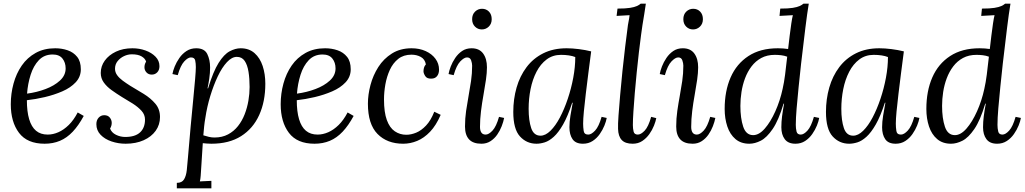

<svg xmlns="http://www.w3.org/2000/svg" viewBox="-20 -775 5603 1050"><path d="M282 -511Q318 -511 350 -500Q382 -489 402 -464Q422 -439 422 -396Q422 -355 394 -325Q366 -295 321 -275.5Q276 -256 225 -244Q174 -232 127 -227Q127 -165 139.5 -123Q152 -81 177 -60Q202 -39 241 -39Q270 -39 299.5 -52Q329 -65 356 -91.5Q383 -118 405 -160L438 -141Q410 -89 378 -55Q346 -21 308 -5Q270 11 224 11Q129 11 84 -48.5Q39 -108 39 -205Q39 -263 54 -318Q69 -373 99 -416.5Q129 -460 175 -485.5Q221 -511 282 -511ZM268 -477Q222 -477 192.5 -446Q163 -415 147.5 -366Q132 -317 128 -263Q181 -270 229 -288Q277 -306 308 -334.5Q339 -363 339 -401Q339 -433 321.5 -455Q304 -477 268 -477Z M667 11Q627 11 590 -1.5Q553 -14 530 -38Q507 -62 507 -96Q507 -118 519.5 -131.5Q532 -145 550 -145Q570 -145 580.5 -132Q591 -119 591 -103Q591 -96 589 -88Q587 -80 582 -72Q590 -50 614 -38Q638 -26 665 -26Q719 -26 746 -51Q773 -76 773 -121Q773 -148 754 -169Q735 -190 706 -208.5Q677 -227 646 -245Q617 -263 590.5 -282Q564 -301 547.5 -324Q531 -347 531 -376Q531 -413 553 -443.5Q575 -474 614 -492.5Q653 -511 704 -511Q742 -511 775.5 -499Q809 -487 830.5 -465Q852 -443 852 -413Q852 -392 840 -379.5Q828 -367 810 -367Q792 -367 781 -379Q770 -391 770 -407Q770 -415 772 -422.5Q774 -430 779 -438Q774 -455 754.5 -466.5Q735 -478 701 -478Q679 -478 658 -468Q637 -458 623 -440.5Q609 -423 609 -399Q609 -380 620.5 -364Q632 -348 651 -334Q670 -320 692 -306Q728 -285 766 -261.5Q804 -238 829.5 -208Q855 -178 855 -135Q855 -93 831.5 -60Q808 -27 765.5 -8Q723 11 667 11Z M947 255V225Q975 225 986.5 206Q998 187 1001.5 155.5Q1005 124 1008 85Q1015 -1 1022.5 -81.5Q1030 -162 1036.5 -228.5Q1043 -295 1047 -342Q1051 -389 1051 -408Q1051 -428 1047.5 -444.5Q1044 -461 1024 -461Q1008 -461 987.5 -439Q967 -417 952 -364L923 -370Q926 -388 935.5 -411.5Q945 -435 961 -458Q977 -481 1000 -496Q1023 -511 1053 -511Q1098 -511 1113.5 -479.5Q1129 -448 1129 -406Q1129 -376 1124.5 -345.5Q1120 -315 1115 -292H1118Q1146 -384 1175.5 -431Q1205 -478 1236 -494.5Q1267 -511 1296 -511Q1342 -511 1372 -484.5Q1402 -458 1416.5 -414Q1431 -370 1431 -317Q1431 -220 1397.5 -146Q1364 -72 1298.5 -30.5Q1233 11 1136 11Q1123 11 1111.5 10Q1100 9 1089 8Q1084 84 1081.5 125.5Q1079 167 1077.5 186.5Q1076 206 1073 217Q1089 216 1104.5 215.5Q1120 215 1136 214V255ZM1153 -23Q1195 -23 1227 -40Q1259 -57 1281.5 -85.5Q1304 -114 1318 -150Q1332 -186 1338.5 -224.5Q1345 -263 1345 -299Q1345 -345 1339 -382.5Q1333 -420 1318 -442Q1303 -464 1275 -464Q1248 -464 1221 -435Q1194 -406 1171 -357.5Q1148 -309 1130 -250Q1112 -191 1103 -130Q1099 -108 1096.5 -84.5Q1094 -61 1092 -35Q1108 -30 1122.5 -26.5Q1137 -23 1153 -23Z M1758 -511Q1794 -511 1826 -500Q1858 -489 1878 -464Q1898 -439 1898 -396Q1898 -355 1870 -325Q1842 -295 1797 -275.5Q1752 -256 1701 -244Q1650 -232 1603 -227Q1603 -165 1615.5 -123Q1628 -81 1653 -60Q1678 -39 1717 -39Q1746 -39 1775.5 -52Q1805 -65 1832 -91.5Q1859 -118 1881 -160L1914 -141Q1886 -89 1854 -55Q1822 -21 1784 -5Q1746 11 1700 11Q1605 11 1560 -48.5Q1515 -108 1515 -205Q1515 -263 1530 -318Q1545 -373 1575 -416.5Q1605 -460 1651 -485.5Q1697 -511 1758 -511ZM1744 -477Q1698 -477 1668.5 -446Q1639 -415 1623.5 -366Q1608 -317 1604 -263Q1657 -270 1705 -288Q1753 -306 1784 -334.5Q1815 -363 1815 -401Q1815 -433 1797.5 -455Q1780 -477 1744 -477Z M2231 -511Q2274 -511 2308 -495.5Q2342 -480 2361.5 -453.5Q2381 -427 2381 -394Q2381 -372 2370 -358.5Q2359 -345 2339 -345Q2315 -344 2305.5 -359Q2296 -374 2296 -385Q2296 -394 2298.5 -404Q2301 -414 2309 -423Q2304 -451 2281.5 -463.5Q2259 -476 2230 -476Q2187 -476 2158 -453Q2129 -430 2112 -393Q2095 -356 2087.5 -313.5Q2080 -271 2080 -231Q2080 -161 2095.5 -118.5Q2111 -76 2139 -57Q2167 -38 2202 -38Q2228 -38 2256 -49.5Q2284 -61 2310 -88.5Q2336 -116 2355 -164L2390 -147Q2365 -89 2332 -54.5Q2299 -20 2261.5 -4.5Q2224 11 2185 11Q2097 11 2044.5 -42.5Q1992 -96 1992 -208Q1992 -257 2006 -310Q2020 -363 2049 -408.5Q2078 -454 2123.5 -482.5Q2169 -511 2231 -511Z M2559 -511Q2601 -511 2622 -482.5Q2643 -454 2643 -407Q2643 -377 2637.5 -338.5Q2632 -300 2624 -256Q2616 -212 2610.5 -167.5Q2605 -123 2605 -81Q2605 -61 2612.5 -50Q2620 -39 2636 -39Q2653 -39 2673.5 -61Q2694 -83 2709 -136L2737 -130Q2733 -109 2723.5 -84.5Q2714 -60 2699 -38.5Q2684 -17 2662.5 -3Q2641 11 2613 11Q2567 11 2545 -13Q2523 -37 2523 -83Q2523 -127 2529 -168.5Q2535 -210 2542.5 -250.5Q2550 -291 2556 -332Q2562 -373 2562 -416Q2562 -429 2556.5 -445Q2551 -461 2534 -461Q2518 -461 2497 -439Q2476 -417 2461 -364L2433 -370Q2436 -388 2445 -411.5Q2454 -435 2469.5 -458Q2485 -481 2507 -496Q2529 -511 2559 -511ZM2616 -727Q2639 -727 2654 -711.5Q2669 -696 2669 -670Q2669 -645 2653 -629.5Q2637 -614 2615 -614Q2593 -614 2577.5 -629.5Q2562 -645 2562 -670Q2562 -696 2578 -711.5Q2594 -727 2616 -727Z M3079 -511Q3109 -511 3145 -506.5Q3181 -502 3213 -494Q3205 -434 3197.5 -374.5Q3190 -315 3183.5 -261.5Q3177 -208 3173 -165.5Q3169 -123 3169 -99Q3169 -79 3172 -59Q3175 -39 3197 -39Q3214 -39 3234.5 -61Q3255 -83 3270 -136L3298 -130Q3295 -112 3285.5 -88.5Q3276 -65 3260 -42Q3244 -19 3221 -4Q3198 11 3168 11Q3128 11 3111 -14Q3094 -39 3094 -79Q3094 -108 3099.5 -142Q3105 -176 3112 -213H3109Q3085 -139 3059.5 -94.5Q3034 -50 3008.5 -27Q2983 -4 2959 3.5Q2935 11 2914 11Q2860 11 2823.5 -29Q2787 -69 2787 -163Q2787 -233 2805 -296Q2823 -359 2859.5 -407.5Q2896 -456 2951 -483.5Q3006 -511 3079 -511ZM3048 -475Q3003 -475 2969.5 -450Q2936 -425 2914 -382.5Q2892 -340 2881.5 -287.5Q2871 -235 2871 -180Q2871 -116 2885 -74.5Q2899 -33 2936 -33Q2963 -33 2990.5 -60Q3018 -87 3042 -132.5Q3066 -178 3085 -234.5Q3104 -291 3115 -350Q3126 -409 3126 -463Q3111 -469 3091 -472Q3071 -475 3048 -475Z M3512 -755Q3509 -730 3503.5 -699Q3498 -668 3493.5 -638Q3489 -608 3486 -585Q3480 -543 3474 -489.5Q3468 -436 3462 -378.5Q3456 -321 3451.5 -266Q3447 -211 3444 -165.5Q3441 -120 3441 -91Q3441 -72 3445 -55.5Q3449 -39 3468 -39Q3485 -39 3505.5 -60.5Q3526 -82 3541 -136L3569 -129Q3566 -112 3556.5 -88Q3547 -64 3531 -41.5Q3515 -19 3492.5 -4Q3470 11 3440 11Q3399 11 3380 -9.5Q3361 -30 3360 -70Q3359 -95 3362.5 -144Q3366 -193 3371.5 -255.5Q3377 -318 3384 -386.5Q3391 -455 3399 -520Q3407 -585 3414 -638Q3419 -665 3420.5 -673.5Q3422 -682 3423 -692Q3405 -691 3387.5 -690Q3370 -689 3352 -688L3357 -728Q3401 -728 3425.5 -732Q3450 -736 3463 -742Q3476 -748 3484 -755Z M3714 -511Q3756 -511 3777 -482.5Q3798 -454 3798 -407Q3798 -377 3792.5 -338.5Q3787 -300 3779 -256Q3771 -212 3765.5 -167.5Q3760 -123 3760 -81Q3760 -61 3767.5 -50Q3775 -39 3791 -39Q3808 -39 3828.5 -61Q3849 -83 3864 -136L3892 -130Q3888 -109 3878.5 -84.5Q3869 -60 3854 -38.5Q3839 -17 3817.5 -3Q3796 11 3768 11Q3722 11 3700 -13Q3678 -37 3678 -83Q3678 -127 3684 -168.5Q3690 -210 3697.5 -250.5Q3705 -291 3711 -332Q3717 -373 3717 -416Q3717 -429 3711.5 -445Q3706 -461 3689 -461Q3673 -461 3652 -439Q3631 -417 3616 -364L3588 -370Q3591 -388 3600 -411.5Q3609 -435 3624.5 -458Q3640 -481 3662 -496Q3684 -511 3714 -511ZM3771 -727Q3794 -727 3809 -711.5Q3824 -696 3824 -670Q3824 -645 3808 -629.5Q3792 -614 3770 -614Q3748 -614 3732.5 -629.5Q3717 -645 3717 -670Q3717 -696 3733 -711.5Q3749 -727 3771 -727Z M4078 11Q4032 11 4002 -14.5Q3972 -40 3957.5 -83.5Q3943 -127 3943 -179Q3943 -277 3975.5 -351.5Q4008 -426 4073 -468.5Q4138 -511 4234 -511Q4249 -511 4263 -510Q4277 -509 4290 -507Q4294 -543 4298.5 -579.5Q4303 -616 4307.5 -646.5Q4312 -677 4316 -692Q4298 -691 4279.5 -690Q4261 -689 4243 -688L4247 -728Q4291 -728 4315.5 -732Q4340 -736 4353 -742Q4366 -748 4374 -755H4403Q4394 -701 4384.5 -623.5Q4375 -546 4361 -427Q4354 -363 4347.5 -299.5Q4341 -236 4336.5 -182Q4332 -128 4332 -92Q4332 -73 4336 -56Q4340 -39 4359 -39Q4376 -39 4396 -61Q4416 -83 4431 -136L4460 -130Q4457 -112 4447.5 -88.5Q4438 -65 4422 -42Q4406 -19 4383 -4Q4360 11 4330 11Q4290 11 4271.5 -14Q4253 -39 4253 -79Q4253 -108 4257 -139.5Q4261 -171 4268 -208H4265Q4238 -117 4205.5 -69.5Q4173 -22 4140.5 -5.5Q4108 11 4078 11ZM4099 -36Q4131 -36 4162.5 -72Q4194 -108 4220 -166Q4246 -224 4260 -289Q4268 -324 4273.5 -367Q4279 -410 4285 -465Q4269 -471 4251.5 -473Q4234 -475 4217 -475Q4175 -475 4143.5 -458Q4112 -441 4090 -412Q4068 -383 4054.5 -347Q4041 -311 4035 -272Q4029 -233 4029 -196Q4029 -128 4044.5 -82Q4060 -36 4099 -36Z M4789 -511Q4819 -511 4855 -506.5Q4891 -502 4923 -494Q4915 -434 4907.5 -374.5Q4900 -315 4893.5 -261.5Q4887 -208 4883 -165.5Q4879 -123 4879 -99Q4879 -79 4882 -59Q4885 -39 4907 -39Q4924 -39 4944.5 -61Q4965 -83 4980 -136L5008 -130Q5005 -112 4995.5 -88.5Q4986 -65 4970 -42Q4954 -19 4931 -4Q4908 11 4878 11Q4838 11 4821 -14Q4804 -39 4804 -79Q4804 -108 4809.5 -142Q4815 -176 4822 -213H4819Q4795 -139 4769.5 -94.5Q4744 -50 4718.5 -27Q4693 -4 4669 3.5Q4645 11 4624 11Q4570 11 4533.5 -29Q4497 -69 4497 -163Q4497 -233 4515 -296Q4533 -359 4569.5 -407.5Q4606 -456 4661 -483.5Q4716 -511 4789 -511ZM4758 -475Q4713 -475 4679.5 -450Q4646 -425 4624 -382.5Q4602 -340 4591.5 -287.5Q4581 -235 4581 -180Q4581 -116 4595 -74.5Q4609 -33 4646 -33Q4673 -33 4700.5 -60Q4728 -87 4752 -132.5Q4776 -178 4795 -234.5Q4814 -291 4825 -350Q4836 -409 4836 -463Q4821 -469 4801 -472Q4781 -475 4758 -475Z M5181 11Q5135 11 5105 -14.5Q5075 -40 5060.5 -83.5Q5046 -127 5046 -179Q5046 -277 5078.5 -351.5Q5111 -426 5176 -468.5Q5241 -511 5337 -511Q5352 -511 5366 -510Q5380 -509 5393 -507Q5397 -543 5401.5 -579.5Q5406 -616 5410.5 -646.5Q5415 -677 5419 -692Q5401 -691 5382.5 -690Q5364 -689 5346 -688L5350 -728Q5394 -728 5418.5 -732Q5443 -736 5456 -742Q5469 -748 5477 -755H5506Q5497 -701 5487.5 -623.5Q5478 -546 5464 -427Q5457 -363 5450.5 -299.5Q5444 -236 5439.5 -182Q5435 -128 5435 -92Q5435 -73 5439 -56Q5443 -39 5462 -39Q5479 -39 5499 -61Q5519 -83 5534 -136L5563 -130Q5560 -112 5550.5 -88.5Q5541 -65 5525 -42Q5509 -19 5486 -4Q5463 11 5433 11Q5393 11 5374.5 -14Q5356 -39 5356 -79Q5356 -108 5360 -139.5Q5364 -171 5371 -208H5368Q5341 -117 5308.5 -69.5Q5276 -22 5243.5 -5.5Q5211 11 5181 11ZM5202 -36Q5234 -36 5265.5 -72Q5297 -108 5323 -166Q5349 -224 5363 -289Q5371 -324 5376.5 -367Q5382 -410 5388 -465Q5372 -471 5354.5 -473Q5337 -475 5320 -475Q5278 -475 5246.5 -458Q5215 -441 5193 -412Q5171 -383 5157.5 -347Q5144 -311 5138 -272Q5132 -233 5132 -196Q5132 -128 5147.5 -82Q5163 -36 5202 -36Z"/></svg>

Font: Lora Italic
Style: Italic
Weight: 400
Italic angle: -3°
Designer: Olga Karpushina, Alexei Vanyashin (Cyrillic)
Foundry: Cyreal
Version: Version 2.210; ttfautohint (v1.8.1.43-b0c9)